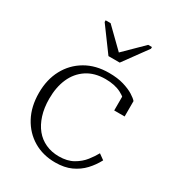

<svg xmlns="http://www.w3.org/2000/svg" viewBox="-180 -851 893 973"><g transform="rotate(30 267.0 -365.0)"><path d="M255 -591H321L423 -731V-741H401L275 -617H308L181 -741H152V-731ZM291 -25Q340 -25 374 -44.5Q408 -64 429.5 -91.5Q451 -119 464 -143L496 -120Q477 -84 449.5 -54.5Q422 -25 383 -7Q344 11 290 11Q218 11 162.5 -22Q107 -55 75 -114.5Q43 -174 43 -254Q43 -332 75 -391.5Q107 -451 165 -485Q223 -519 301 -519Q351 -519 387.5 -508Q424 -497 447 -482.5Q470 -468 479 -457V-367H418V-459Q428 -456 436 -450Q444 -444 448.5 -437.5Q453 -431 453 -425Q453 -419 447 -416Q431 -444 393.5 -463.5Q356 -483 301 -483Q237 -483 192.5 -453.5Q148 -424 125.5 -373Q103 -322 103 -254Q103 -201 116.5 -158.5Q130 -116 154 -86.5Q178 -57 213 -41Q248 -25 291 -25Z"/></g></svg>

Font: Roboto Serif 36pt ExtraLight
Style: Regular
Weight: 250
Designer: Greg Gazdowicz
Foundry: Commercial Type
Version: Version 1.008